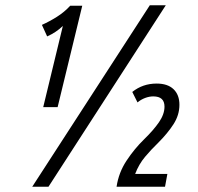

<svg xmlns="http://www.w3.org/2000/svg" viewBox="-20 -713 757 733"><path d="M103 0 552 -693H613L165 0ZM145 -304 220 -614Q194 -589 160 -574L140 -618Q169 -631 197.5 -649Q226 -667 248 -691H294L200 -304ZM425 0Q433 -54 463 -99.5Q493 -145 530 -181Q566 -216 587 -246.5Q608 -277 608 -306Q608 -345 565 -345Q550 -345 534 -339Q518 -333 505 -322L485 -362Q525 -394 578 -394Q620 -394 642.5 -372.5Q665 -351 665 -313Q665 -274 642.5 -239Q620 -204 584 -168Q558 -143 534 -114.5Q510 -86 496 -49H619L610 0Z"/></svg>

Font: Ubuntu Sans Condensed
Style: Italic
Weight: 400
Width: 3
Italic angle: -13.5°
Designer: Dalton Maag Ltd
Foundry: Dalton Maag Ltd
Version: Version 1.006; ttfautohint (v1.8.4.7-5d5b)